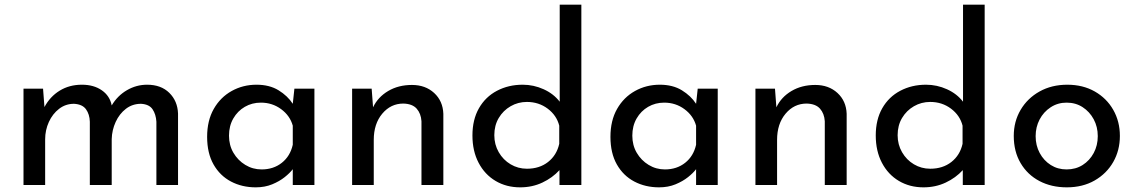

<svg xmlns="http://www.w3.org/2000/svg" viewBox="-20 -795 4876 825"><path d="M165 -414 171 -335Q195 -380 236.5 -405.5Q278 -431 332 -431Q383 -431 417.5 -407Q452 -383 460 -342Q485 -384 525.5 -407.5Q566 -431 612 -431Q672 -431 707.5 -396Q743 -361 745 -307V0H652V-272Q650 -304 635.5 -325.5Q621 -347 586 -349Q549 -349 521 -327.5Q493 -306 477 -271Q461 -236 460 -197V0H366V-272Q365 -304 349.5 -325.5Q334 -347 298 -349Q262 -349 234 -327.5Q206 -306 190 -271Q174 -236 174 -196V0H81V-414Z M1079 10Q1020 10 972.5 -15Q925 -40 897.5 -88.5Q870 -137 870 -207Q870 -277 898.5 -327Q927 -377 975.5 -404Q1024 -431 1082 -431Q1138 -431 1177 -407Q1216 -383 1238 -349L1245 -414H1331V0H1238V-68Q1226 -52 1203.5 -34Q1181 -16 1149.5 -3Q1118 10 1079 10ZM1104 -67Q1155 -67 1191 -95.5Q1227 -124 1238 -173V-255Q1226 -298 1188 -326Q1150 -354 1101 -354Q1063 -354 1032 -336Q1001 -318 982.5 -286Q964 -254 964 -212Q964 -171 983 -138.5Q1002 -106 1034 -86.5Q1066 -67 1104 -67Z M1577 -414 1583 -334Q1604 -378 1648 -404Q1692 -430 1750 -430Q1808 -430 1845.5 -395.5Q1883 -361 1885 -306V0H1791V-274Q1789 -307 1770.5 -328Q1752 -349 1713 -350Q1659 -350 1622.5 -306.5Q1586 -263 1586 -194V0H1493V-414Z M2215 10Q2156 10 2109.5 -17.5Q2063 -45 2036.5 -95.5Q2010 -146 2010 -213Q2010 -281 2038 -330Q2066 -379 2115.5 -405Q2165 -431 2226 -431Q2273 -431 2316 -411.5Q2359 -392 2385 -358V-775H2478V0H2384V-64Q2354 -31 2310.5 -10.5Q2267 10 2215 10ZM2244 -70Q2298 -70 2335 -99Q2372 -128 2383 -177V-255Q2372 -299 2333.5 -328Q2295 -357 2244 -357Q2206 -357 2174 -338.5Q2142 -320 2123 -288Q2104 -256 2104 -214Q2104 -174 2123 -141Q2142 -108 2174 -89Q2206 -70 2244 -70Z M2812 10Q2753 10 2705.5 -15Q2658 -40 2630.5 -88.5Q2603 -137 2603 -207Q2603 -277 2631.5 -327Q2660 -377 2708.5 -404Q2757 -431 2815 -431Q2871 -431 2910 -407Q2949 -383 2971 -349L2978 -414H3064V0H2971V-68Q2959 -52 2936.5 -34Q2914 -16 2882.5 -3Q2851 10 2812 10ZM2837 -67Q2888 -67 2924 -95.5Q2960 -124 2971 -173V-255Q2959 -298 2921 -326Q2883 -354 2834 -354Q2796 -354 2765 -336Q2734 -318 2715.5 -286Q2697 -254 2697 -212Q2697 -171 2716 -138.5Q2735 -106 2767 -86.5Q2799 -67 2837 -67Z M3310 -414 3316 -334Q3337 -378 3381 -404Q3425 -430 3483 -430Q3541 -430 3578.5 -395.5Q3616 -361 3618 -306V0H3524V-274Q3522 -307 3503.5 -328Q3485 -349 3446 -350Q3392 -350 3355.5 -306.5Q3319 -263 3319 -194V0H3226V-414Z M3948 10Q3889 10 3842.5 -17.5Q3796 -45 3769.5 -95.5Q3743 -146 3743 -213Q3743 -281 3771 -330Q3799 -379 3848.5 -405Q3898 -431 3959 -431Q4006 -431 4049 -411.5Q4092 -392 4118 -358V-775H4211V0H4117V-64Q4087 -31 4043.5 -10.5Q4000 10 3948 10ZM3977 -70Q4031 -70 4068 -99Q4105 -128 4116 -177V-255Q4105 -299 4066.5 -328Q4028 -357 3977 -357Q3939 -357 3907 -338.5Q3875 -320 3856 -288Q3837 -256 3837 -214Q3837 -174 3856 -141Q3875 -108 3907 -89Q3939 -70 3977 -70Z M4336 -211Q4336 -273 4365.5 -323Q4395 -373 4447 -402Q4499 -431 4566 -431Q4633 -431 4684 -402Q4735 -373 4763.5 -323Q4792 -273 4792 -211Q4792 -149 4763.5 -99Q4735 -49 4683.5 -19.5Q4632 10 4564 10Q4498 10 4446.5 -17Q4395 -44 4365.5 -94Q4336 -144 4336 -211ZM4430 -210Q4430 -170 4447.5 -137.5Q4465 -105 4495 -86Q4525 -67 4563 -67Q4602 -67 4632 -86Q4662 -105 4679.5 -137.5Q4697 -170 4697 -210Q4697 -250 4679.5 -282.5Q4662 -315 4632 -334.5Q4602 -354 4563 -354Q4525 -354 4494.5 -334Q4464 -314 4447 -281.5Q4430 -249 4430 -210Z"/></svg>

Font: Synthetic
Style: Regular
Weight: 400
Designer: Santiago Orozco
Foundry: Typemade
Version: Version 2.000; ttfautohint (v1.8.4.7-5d5b)